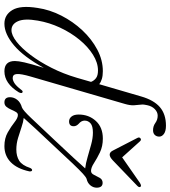

<svg xmlns="http://www.w3.org/2000/svg" viewBox="29 -793 772 870"><g transform="rotate(90 415.0 -358.0)"><path d="M398.5 -57.5Q358.5 8 303 8Q256.5 8 256.5 -39.5Q256.5 -55 262.8 -82.8Q269 -110.5 287.5 -170.5Q237.5 -79.5 185.8 -35.8Q134 8 87.5 8Q47 8 25.2 -28.5Q3.5 -65 16 -142.5Q24 -197.5 50.8 -250Q77.5 -302.5 117.2 -345Q157 -387.5 204.8 -412.8Q252.5 -438 302.5 -438Q323 -438 337.8 -433.5Q352.5 -429 361.5 -421.5L417 -611.5Q433.5 -669 465.5 -696.5Q497.5 -724 549.5 -724Q574 -724 586.5 -715Q599 -706 599 -693.5Q599 -681.5 591.5 -673.5Q584 -665.5 570 -665.5Q551.5 -665.5 537 -676Q522.5 -686.5 504 -686.5Q488 -686.5 474.5 -673.5Q461 -660.5 456.5 -638.5Q452.5 -623.5 454.2 -609.8Q456 -596 457 -579Q458 -562 451 -538L327 -111.5Q314 -67 315.5 -48.2Q317 -29.5 333.5 -29.5Q344 -29.5 356.8 -37.5Q369.5 -45.5 387.5 -69Q393 -76.5 398 -74Q405 -71.5 398.5 -57.5ZM73.5 -143.5Q63 -83.5 76 -53.8Q89 -24 116.5 -24Q139.5 -24 169 -47Q198.5 -70 229.2 -110.8Q260 -151.5 287.2 -205.2Q314.5 -259 332.5 -320.5L351 -384.5Q345.5 -398.5 333.8 -407.2Q322 -416 299.5 -416Q264 -416 227.8 -393.2Q191.5 -370.5 159.8 -331.8Q128 -293 105.2 -244.2Q82.5 -195.5 73.5 -143.5ZM501.5 -53Q493 -53.5 487.5 -44.2Q482 -35 476.8 -22.8Q471.5 -10.5 464 -1.2Q456.5 8 444 8Q420.5 8 420.5 -17.5Q420.5 -35 432.2 -50Q444 -65 467 -71.5Q479.5 -76 514.2 -112.5Q549 -149 616 -220.5Q661.5 -269 694.5 -304.5Q727.5 -340 743 -358Q720 -360.5 691.5 -369Q663 -377.5 634.2 -385.2Q605.5 -393 581 -393Q551 -393 538.8 -382.2Q526.5 -371.5 526.5 -355.5Q526.5 -340.5 541 -328.5Q552 -318 552 -306Q552 -285 530 -285Q517 -285 508 -296.2Q499 -307.5 499 -328.5Q499 -374.5 528 -406.2Q557 -438 608 -438Q643 -438 670.5 -424.8Q698 -411.5 718.8 -398Q739.5 -384.5 754.5 -384.5Q766 -384.5 772.2 -397.8Q778.5 -411 786 -424Q793.5 -437 808.5 -437Q830 -437 830.5 -410.5Q830.5 -394.5 819.8 -381.5Q809 -368.5 791 -364.5Q783.5 -362.5 767.5 -348Q751.5 -333.5 721 -301.5Q690.5 -269.5 640 -215Q594.5 -167 563.8 -133.8Q533 -100.5 514.5 -79.5Q533 -77.5 556.2 -69.5Q579.5 -61.5 605.2 -53.8Q631 -46 657.5 -46Q687.5 -46 708.2 -59Q729 -72 741 -108.5Q745.5 -118 751 -117.5Q757.5 -117 756.5 -105Q745 -50.5 715.5 -21.2Q686 8 642 8Q606.5 8 579.8 -7.2Q553 -22.5 533.8 -37.8Q514.5 -53 501.5 -53ZM706.5 -483Q691.5 -469 681 -469Q669.5 -469 662.5 -483L605 -594.5Q600 -603.5 607.5 -609Q614 -613.5 621 -605.5L693 -525.5L808 -605.5Q821.5 -614 826 -609Q831 -602.5 822 -594Z"/></g></svg>

Font: Fraunces 144pt Soft Light
Style: Italic
Weight: 300
Italic angle: -16°
Version: Version 1.000;[b76b70a41]